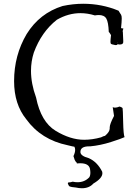

<svg xmlns="http://www.w3.org/2000/svg" viewBox="-20 -768 730 1022"><path d="M416 234Q455 234 477 209Q525 181 525 154L524 146Q498 94 453 74Q408 62 408 41Q408 11 454 11H460Q514 6 570.5 -12Q627 -30 643 -38Q637 -51 635.5 -119.5Q634 -188 632.5 -192Q631 -196 617 -201Q602 -195 592 -195Q585 -195 580 -198L587 -151Q564 -107 564 -90V-84Q564 -66 539 -45Q531 -44 518 -37Q471 -24 428 -24Q355 -24 276.5 -71.5Q198 -119 172 -249Q145 -323 145 -391Q145 -441 160 -488Q201 -599 283 -663Q344 -698 408 -698Q446 -698 485 -686Q497 -688 506 -688Q535 -688 546 -669Q557 -650 559 -598Q561 -598 571 -581Q568 -557 568 -546Q568 -539 570 -535.5Q572 -532 594 -528H596Q606 -528 606 -535L605 -541H607Q607 -539 602 -533L617 -531Q635 -531 636 -543V-552Q636 -568 634 -597Q633 -598 633 -601Q633 -606 637 -616Q629 -618 626 -618Q623 -618 623 -617L624 -615Q628 -652 628 -670Q628 -683 624.5 -689.5Q621 -696 619 -698Q615 -703 611 -711Q522 -748 423 -748Q369 -748 313 -736Q191 -698 122 -587Q55 -474 55 -336Q55 -213 120 -133Q199 -24 340 5Q372 13 376 13Q380 20 380 30Q380 44 371 63Q374 74 377.5 83Q381 92 393 103L385 102L407 101Q453 101 459 131Q461 142 461 151Q461 167 455 176Q430 202 393 202Q380 202 367 199Q355 203 346 203Q341 203 341 207Q341 211 346 219V220Q346 222 352.5 225Q359 228 383 230Q401 234 416 234Z"/></svg>

Font: Xiaobo Songti 小帛宋体
Style: Regular
Weight: 400
Version: Version 1.501;March 17, 2024;FontCreator 14.0.0.2814 64-bit